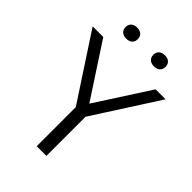

<svg xmlns="http://www.w3.org/2000/svg" viewBox="-280 -1032 1143 1143"><g transform="rotate(45 291.0 -461.0)"><path d="M253.5 0V-363L271.5 -301.5L-15.5 -740H74L309.5 -379.5H282L514.5 -740H598.5L317 -301.5L335 -362V0ZM411 -829.5Q386.5 -829.5 373 -842Q359.5 -854.5 359.5 -875.5Q359.5 -897.5 373 -910Q386.5 -922.5 411 -922.5Q435 -922.5 448.5 -910Q462 -897.5 462 -875.5Q462 -854.5 448.5 -842Q435 -829.5 411 -829.5ZM177 -829.5Q153 -829.5 139.5 -842Q126 -854.5 126 -875.5Q126 -897.5 139.5 -910Q153 -922.5 177 -922.5Q201.5 -922.5 215 -910Q228.5 -897.5 228.5 -875.5Q228.5 -854.5 215 -842Q201.5 -829.5 177 -829.5Z"/></g></svg>

Font: Encode Sans SC Condensed Thin
Style: Regular
Weight: 400
Version: Version 3.002